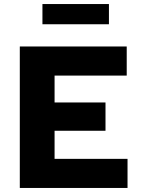

<svg xmlns="http://www.w3.org/2000/svg" viewBox="-20 -930 708 950"><path d="M78 0V-700H607V-556H250V-423H502V-283H250V-144H611V0ZM190 -810V-910H519V-810Z"/></svg>

Font: Red Hat Text VF
Style: Regular
Weight: 300
Designer: Pentagram, MCKL
Foundry: Pentagram, MCKL
Version: Version 1.023